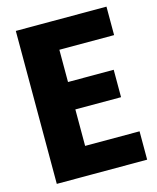

<svg xmlns="http://www.w3.org/2000/svg" viewBox="-108 -787 704 862"><g transform="rotate(-15 244.0 -355.5)"><path d="M468.3 -131.8V0H157.2V-131.8ZM215.3 -710.9V0H48.3V-710.9ZM427.7 -428.7V-301.3H157.2V-428.7ZM469.7 -710.9V-578.6H157.2V-710.9Z"/></g></svg>

Font: Roboto Condensed Black
Style: Regular
Weight: 900
Designer: Christian Robertson
Foundry: Google
Version: Version 3.008; 2023